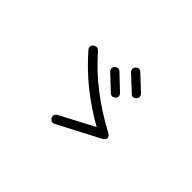

<svg xmlns="http://www.w3.org/2000/svg" viewBox="-102 -860 1203 1203"><g transform="rotate(45 500.0 -258.0)"><path d="M648 -426 550 -518Q540 -528 540 -540Q540 -551 548 -559Q557 -569 569 -569Q581 -569 590 -560L688 -468Q697 -459 697 -447Q697 -436 688 -427Q678 -417 667 -417Q657 -417 648 -426ZM553 -336 455 -428Q445 -438 445 -449Q445 -460 454 -469Q462 -479 474 -479Q486 -479 495 -470L592 -378Q602 -368 602 -357Q602 -346 593 -337Q581 -328 571 -328Q563 -328 553 -336ZM441 48Q429 53 424 53Q411 53 400 36Q396 29 396 22Q396 5 413 -4L640 -123Q527 -187 434 -262Q341 -337 261 -429Q253 -438 253 -448Q253 -461 265 -471Q275 -478 285 -478Q297 -478 307 -468Q392 -370 495 -291Q598 -212 717 -149Q737 -138 737 -123Q737 -108 717 -96Z"/></g></svg>

Font: Hachi Maru Pop
Style: Regular
Weight: 400
Designer: Nontynet
Foundry: Nontynet
Version: Version 1.300